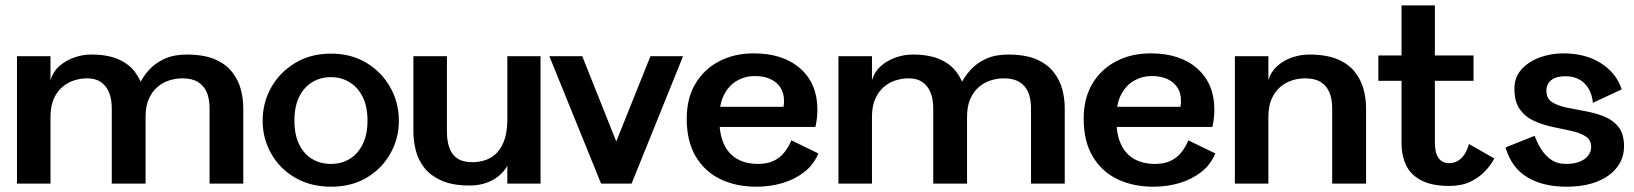

<svg xmlns="http://www.w3.org/2000/svg" viewBox="-20 -680 6051 711"><path d="M317.6 -478Q378.7 -478 418.3 -460.5Q457.9 -443 479.8 -413.5Q501.7 -383.9 510.4 -349.4Q519.1 -314.8 519.1 -278.7V-0.2H393.9V-278.7Q393.9 -313.7 383.6 -338.2Q373.3 -362.7 353.4 -376.3Q333.5 -389.9 303.1 -389.9Q278.7 -389.9 254.5 -382.3Q230.3 -374.7 210.5 -357.5Q190.6 -340.3 178.8 -313.3Q167 -286.3 167 -247.2V-0.2H42.9V-472H167V-382.7Q175.8 -413.8 198.9 -434.5Q221.9 -455.1 253.5 -466.6Q285 -478 317.6 -478ZM670.5 -478Q734.9 -478 775.5 -460.5Q816.2 -443 839.3 -413.5Q862.5 -383.9 871.7 -349.4Q880.9 -314.8 880.9 -278.7V-0.2H756V-278.7Q756 -313.7 745.6 -338.2Q735.3 -362.7 713.1 -376.3Q691 -389.9 655.1 -389.9Q631.5 -389.9 607 -382.3Q582.5 -374.7 562.6 -357.5Q542.7 -340.3 530.9 -313.3Q519.1 -286.3 519.1 -247.2L472.3 -292.9Q477.3 -327.1 492.1 -360.2Q506.9 -393.3 530.7 -419.8Q554.5 -446.4 589.3 -462.2Q624.1 -478 670.5 -478Z M1206 11.4Q1130.5 11.4 1073.2 -21.8Q1016 -55 984.3 -111.1Q952.6 -167.1 952.6 -233Q952.6 -299.9 984.5 -356.4Q1016.3 -412.9 1073.4 -447.1Q1130.5 -481.4 1205.8 -481.4Q1281.1 -481.4 1337.4 -447.1Q1393.7 -412.9 1425.4 -356.4Q1457.1 -299.9 1457.1 -233Q1457.1 -167.1 1425.4 -111.1Q1393.6 -55 1337.4 -21.8Q1281.3 11.4 1206 11.4ZM1205.7 -73Q1244.2 -73 1274.7 -91.4Q1305.1 -109.8 1323 -145.6Q1340.9 -181.5 1340.9 -233Q1340.9 -285.5 1323.1 -321.1Q1305.3 -356.6 1274.7 -375.4Q1244.2 -394.3 1205.5 -394.3Q1166.2 -394.3 1135.7 -375.4Q1105.1 -356.6 1087.7 -321.1Q1070.3 -285.5 1070.3 -233Q1070.3 -181.5 1087.7 -145.6Q1105.1 -109.8 1135.6 -91.4Q1166.1 -73 1205.7 -73Z M1719 7Q1656.2 7 1615.4 -11.1Q1574.6 -29.1 1551.7 -58.3Q1528.8 -87.5 1519.8 -122.7Q1510.9 -157.9 1510.9 -192.7V-472H1635V-192.5Q1635 -158.4 1644 -132.9Q1652.9 -107.5 1673.5 -93.4Q1694.1 -79.4 1729.4 -79.4Q1751.1 -79.4 1773.4 -85.8Q1795.7 -92.2 1814.4 -108.6Q1833.2 -125.1 1845.5 -155.3Q1857.9 -185.4 1858.7 -233.1V-472H1981.7V-0.2H1858.7V-65.7Q1845.6 -43.1 1825 -26.7Q1804.3 -10.4 1777.3 -1.7Q1750.3 7 1719 7Z M2205.9 0 2014.3 -472H2136.1L2283.3 -102.9H2240.7L2388.8 -472H2509.5L2318.8 0Z M2635 -284.5H2881.3Q2882.7 -290.6 2883 -296Q2883.3 -301.4 2883.3 -307.1Q2883.3 -335 2870.5 -355.2Q2857.8 -375.3 2833.7 -386.9Q2809.7 -398.4 2774.3 -398.4Q2739.9 -398.4 2710 -381.6Q2680.1 -364.9 2661.7 -329.9Q2643.3 -294.9 2643.8 -240.9Q2643.5 -185.9 2659.9 -148.4Q2676.4 -110.9 2708.8 -92Q2741.2 -73 2787.9 -73Q2821.1 -73 2844.9 -84.3Q2868.7 -95.6 2884.5 -115.6Q2900.3 -135.6 2910.6 -160.2L3010.5 -111.9Q2993.6 -70.7 2958.9 -43.4Q2924.1 -16.1 2878.4 -2.3Q2832.7 11.4 2780.4 11.4Q2705.9 11.4 2647.9 -16.5Q2589.9 -44.4 2556.4 -100.6Q2523 -156.7 2523 -240.2Q2523 -315.8 2555 -369.7Q2587 -423.7 2643.1 -453Q2699.2 -482.4 2771.1 -482.4Q2880 -482.4 2943.5 -426.3Q3006.9 -370.2 3006.9 -274.4Q3006.9 -259.3 3005.2 -243.3Q3003.4 -227.3 2999.7 -209.9H2631.7Z M3359.6 -478Q3420.7 -478 3460.3 -460.5Q3499.9 -443 3521.8 -413.5Q3543.7 -383.9 3552.4 -349.4Q3561.1 -314.8 3561.1 -278.7V-0.2H3435.9V-278.7Q3435.9 -313.7 3425.6 -338.2Q3415.3 -362.7 3395.4 -376.3Q3375.5 -389.9 3345.1 -389.9Q3320.7 -389.9 3296.5 -382.3Q3272.3 -374.7 3252.5 -357.5Q3232.6 -340.3 3220.8 -313.3Q3209 -286.3 3209 -247.2V-0.2H3084.9V-472H3209V-382.7Q3217.8 -413.8 3240.9 -434.5Q3263.9 -455.1 3295.5 -466.6Q3327 -478 3359.6 -478ZM3712.5 -478Q3776.9 -478 3817.5 -460.5Q3858.2 -443 3881.3 -413.5Q3904.5 -383.9 3913.7 -349.4Q3922.9 -314.8 3922.9 -278.7V-0.2H3798V-278.7Q3798 -313.7 3787.6 -338.2Q3777.3 -362.7 3755.1 -376.3Q3733 -389.9 3697.1 -389.9Q3673.5 -389.9 3649 -382.3Q3624.5 -374.7 3604.6 -357.5Q3584.7 -340.3 3572.9 -313.3Q3561.1 -286.3 3561.1 -247.2L3514.3 -292.9Q3519.3 -327.1 3534.1 -360.2Q3548.9 -393.3 3572.7 -419.8Q3596.5 -446.4 3631.3 -462.2Q3666.1 -478 3712.5 -478Z M4105 -284.5H4351.3Q4352.7 -290.6 4353 -296Q4353.3 -301.4 4353.3 -307.1Q4353.3 -335 4340.5 -355.2Q4327.8 -375.3 4303.7 -386.9Q4279.7 -398.4 4244.3 -398.4Q4209.9 -398.4 4180 -381.6Q4150.1 -364.9 4131.7 -329.9Q4113.3 -294.9 4113.8 -240.9Q4113.5 -185.9 4129.9 -148.4Q4146.4 -110.9 4178.8 -92Q4211.2 -73 4257.9 -73Q4291.1 -73 4314.9 -84.3Q4338.7 -95.6 4354.5 -115.6Q4370.3 -135.6 4380.6 -160.2L4480.5 -111.9Q4463.6 -70.7 4428.9 -43.4Q4394.1 -16.1 4348.4 -2.3Q4302.7 11.4 4250.4 11.4Q4175.9 11.4 4117.9 -16.5Q4059.9 -44.4 4026.4 -100.6Q3993 -156.7 3993 -240.2Q3993 -315.8 4025 -369.7Q4057 -423.7 4113.1 -453Q4169.2 -482.4 4241.1 -482.4Q4350 -482.4 4413.5 -426.3Q4476.9 -370.2 4476.9 -274.4Q4476.9 -259.3 4475.2 -243.3Q4473.4 -227.3 4469.7 -209.9H4101.7Z M4827.6 -478Q4891.9 -478 4933.1 -460.5Q4974.2 -443 4997.3 -413.5Q5020.3 -383.9 5029.5 -349.4Q5038.7 -314.8 5038.7 -278.7V0H4913.2V-278.7Q4913.2 -313.7 4902.8 -338.2Q4892.3 -362.7 4870.7 -376.3Q4849 -389.9 4813.1 -389.9Q4788.7 -389.9 4764.5 -382.3Q4740.3 -374.7 4720.5 -357.5Q4700.6 -340.3 4688.8 -313.3Q4677 -286.3 4677 -247.2V0H4552.9V-472H4677V-383.1Q4685.9 -413.9 4708.9 -434.7Q4731.8 -455.5 4763.3 -466.8Q4794.9 -478 4827.6 -478Z M5346.6 8.5Q5280.7 8.5 5241.3 -13Q5201.9 -34.4 5186 -70.2Q5170 -105.9 5170 -148.6V-380.7H5084.2V-474.6H5170V-660H5293.5V-474.6H5436.6V-380.7H5293.5V-151.6Q5293.5 -113.9 5307.1 -94.8Q5320.7 -75.8 5346.6 -75.8Q5372.6 -75.8 5391.9 -94.7Q5411.2 -113.7 5419.7 -146.8L5513.6 -93.1Q5501.2 -68.9 5478.9 -45.6Q5456.7 -22.2 5424.5 -6.9Q5392.3 8.5 5346.6 8.5Z M5768.9 -482.4Q5851.2 -482.4 5908.5 -445.9Q5965.8 -409.4 5985.3 -349L5878.7 -299.3Q5874.1 -345.3 5847.4 -371.5Q5820.6 -397.7 5776.4 -397.7Q5742.9 -397.7 5724.7 -383.5Q5706.5 -369.3 5706.5 -344.1Q5706.5 -315.3 5727.4 -301.9Q5748.3 -288.5 5780.7 -281.7Q5813.2 -274.9 5849.8 -268.4Q5886.5 -262 5919.3 -249.1Q5952.2 -236.2 5973.1 -210.4Q5994 -184.7 5994 -137.9Q5994 -94.5 5968.2 -60.6Q5942.4 -26.7 5894.6 -7.7Q5846.8 11.4 5779.8 11.4Q5695.2 11.4 5636.6 -23.1Q5578 -57.5 5555 -134L5663 -177Q5671.1 -154.1 5685.9 -129.7Q5700.6 -105.3 5723.3 -89.1Q5745.9 -73 5779.8 -73Q5809.5 -73 5830.3 -81.5Q5851.1 -90 5861.7 -104.6Q5872.3 -119.3 5872.3 -134.5Q5872.3 -161.9 5851.8 -175.1Q5831.3 -188.2 5798.9 -195.3Q5766.4 -202.3 5729.8 -210Q5693.1 -217.7 5661.1 -232.1Q5629 -246.5 5608.5 -274.7Q5588 -302.8 5588 -351.5Q5588 -393.1 5613.5 -422.1Q5639.1 -451.2 5680.6 -466.8Q5722.1 -482.4 5768.9 -482.4Z"/></svg>

Font: Panamera Thin
Style: Regular
Weight: 100
Designer: Bastien Sozeau
Foundry: NBR — Bastien Sozeau
Version: Version 3.003;gftools[0.9.33]